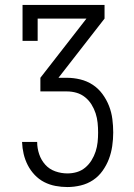

<svg xmlns="http://www.w3.org/2000/svg" viewBox="-20 -550 540 775"><path d="M252 205Q228 205 204 200.5Q180 196 158.5 185Q137 174 120 156Q103 138 92 116.5Q81 95 75.5 71.5Q70 48 69 23H130Q130 48 138 72Q146 96 162.5 114.5Q179 133 203 141.5Q227 150 252 150Q272 150 290.5 144.5Q309 139 324 126.5Q339 114 349.5 97Q360 80 366 61.5Q372 43 374 24Q376 5 376 -15Q376 -35 374 -54.5Q372 -74 366 -92.5Q360 -111 349.5 -128Q339 -145 323.5 -157.5Q308 -170 289 -175.5Q270 -181 250 -181H143V-236L329 -475H132V-385H71V-530H402V-475L216 -236H250Q277 -236 304 -229.5Q331 -223 354 -208Q377 -193 393.5 -170.5Q410 -148 420 -122.5Q430 -97 433.5 -69.5Q437 -42 437 -15Q437 12 433 39.5Q429 67 419.5 92Q410 117 394 139.5Q378 162 355.5 177Q333 192 306 198.5Q279 205 252 205Z"/></svg>

Font: Iosevka Slab Light
Style: Regular
Weight: 300
Monospace: yes
Designer: Belleve Invis
Foundry: Belleve Invis
Version: Version 11.1.0; ttfautohint (v1.8.3)